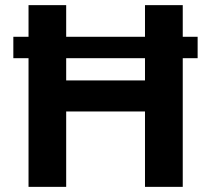

<svg xmlns="http://www.w3.org/2000/svg" viewBox="-20 -727 821 747"><path d="M748.9 -500.6H31.9V-583.9H748.9ZM91 -707H237.5V-414.1H544.1V-707H691V0H544.1V-293.3H237.5V0H91Z"/></svg>

Font: Pretendard Std Variable
Style: Regular
Weight: 400
Designer: Base glyphs from Inter by Rasmus Andersson; Hangeul glyphs from Noto Sans CJK(Source Han Sans) by Jang Soo-young and Kan
Foundry: Kil Hyung-jin
Version: Version 1.309;Glyphs 3.2 (3225)